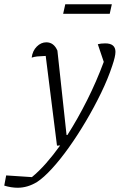

<svg xmlns="http://www.w3.org/2000/svg" viewBox="-118 -685 564 903"><path d="M150 0 97 -422Q70 -421 56.5 -419.5Q43 -418 31 -414Q35 -446 55 -466Q75 -486 100 -486Q135 -486 152 -447L195 -50H199Q247 -125 291.5 -213.5Q336 -302 370 -394L342 -477Q356 -481 377 -481Q425 -481 425 -441Q425 -420 410 -376Q390 -315 357.5 -248Q325 -181 286 -115Q247 -49 206 8.5Q165 66 126 108.5Q87 151 56 171Q12 198 -35 198Q-65 198 -98 188L-89 140L32 148Q65 121 98.5 83Q132 45 165 -1ZM179 -620 189 -665H408L398 -620Z"/></svg>

Font: Piazzolla Light
Style: Italic
Weight: 300
Italic angle: -11.3°
Designer: Juan Pablo del Peral
Foundry: Huerta Tipografica
Version: Version 1.330